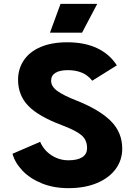

<svg xmlns="http://www.w3.org/2000/svg" viewBox="-20 -966 700 999"><path d="M45 -166 189 -228Q208 -184 248 -158Q288 -132 336 -132Q383 -132 408 -148Q433 -164 433 -196Q433 -237 404.5 -262Q376 -287 301 -315Q179 -361 126.5 -416Q74 -471 74 -551Q74 -608 104 -652.5Q134 -697 191.5 -721.5Q249 -746 330 -746Q420 -746 485 -715.5Q550 -685 588 -626L460 -546Q437 -575 405.5 -588Q374 -601 333 -601Q291 -601 268.5 -587Q246 -573 246 -546Q246 -516 278.5 -492.5Q311 -469 380 -442Q498 -395 557 -336Q616 -277 616 -192Q616 -134 582.5 -87.5Q549 -41 485.5 -14Q422 13 336 13Q259 13 197.5 -12Q136 -37 97 -78Q58 -119 45 -166ZM486 -946 407 -796H240L295 -946Z"/></svg>

Font: Kreadon
Style: Regular
Weight: 400
Designer: kohakuno
Foundry: StudioGnu
Version: Version 1.000;Glyphs 3.1.2 (3151)